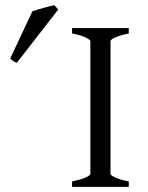

<svg xmlns="http://www.w3.org/2000/svg" viewBox="-20 -724 573 744"><path d="M259.3 0V-21Q292.5 -27.8 311.3 -35.9Q330.1 -43.9 330.1 -50.8V-564Q330.1 -569.8 312.3 -578.6Q294.4 -587.4 259.3 -594.2V-615.2H479V-594.2Q445.8 -587.4 427 -579.1Q408.2 -570.8 408.2 -564V-50.8Q408.2 -44.9 426 -36.4Q443.8 -27.8 479 -21V0ZM45.4 -481Q41.5 -481.9 38.6 -483.2Q35.6 -484.4 32.7 -486.3Q29.8 -488.3 26.9 -490.7Q23.9 -493.2 19.5 -497.1L105.5 -680.2Q113.3 -683.1 124 -686.3Q134.8 -689.5 146.5 -692.9Q158.2 -696.3 169.7 -699Q181.2 -701.7 190.4 -704.1L205.6 -687Z"/></svg>

Font: Akkhara
Style: Regular
Weight: 400
Designer: J. Victor Gaultney
Version: Version 1.00 June 13, 2006, initial release